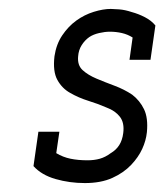

<svg xmlns="http://www.w3.org/2000/svg" viewBox="-20 -402 368 430"><path d="M55 -30Q73 -10 104.5 -1Q136 8 170 8Q206 8 231.5 -3.5Q257 -15 274 -33Q290 -50 298.5 -68.5Q307 -87 309 -106Q312 -138 302.5 -157.5Q293 -177 276 -190Q258 -202 236.5 -210Q215 -218 196 -226Q177 -234 165 -245Q153 -256 155 -276Q156 -290 163 -301Q170 -312 180 -319Q189 -325 202 -328Q215 -331 226 -331Q240 -331 253 -328Q266 -325 277 -318L270 -268H317L328 -345Q319 -356 304.5 -363.5Q290 -371 275 -375Q260 -380 247 -381Q234 -382 228 -382Q211 -382 190 -375.5Q169 -369 151 -356Q133 -343 119.5 -323Q106 -303 102 -276Q98 -242 108.5 -223Q119 -204 137 -194Q156 -183 178.5 -176Q201 -169 219 -161Q238 -154 248.5 -140.5Q259 -127 256 -104Q254 -88 247 -77Q240 -66 228 -59Q216 -50 203.5 -46.5Q191 -43 176 -43Q155 -43 138 -46.5Q121 -50 106 -59L113 -107H66Z"/></svg>

Font: Josefin Slab Medium
Style: Italic
Weight: 500
Italic angle: -12°
Version: Version 2.000